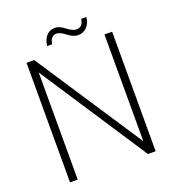

<svg xmlns="http://www.w3.org/2000/svg" viewBox="-147 -944 962 1058"><g transform="rotate(-20 333.5 -414.5)"><path d="M539 -701H584V0H539L127 -628V0H82V-701H127L539 -75ZM220 -749Q225 -787 244.5 -808Q264 -829 294 -829Q320 -829 351 -804.5Q382 -780 404 -780Q442 -780 448 -826H478Q475 -790 454 -768.5Q433 -747 403 -747Q375 -747 343.5 -771.5Q312 -796 293 -796Q256 -796 250 -749Z"/></g></svg>

Font: Poppins ExtraLight
Style: Regular
Weight: 275
Designer: Ninad Kale (Devanagari), Jonny Pinhorn (Latin)
Foundry: Indian Type Foundry
Version: Version 3.200;PS 1.000;hotconv 16.6.54;makeotf.lib2.5.65590